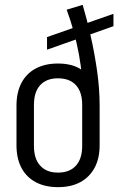

<svg xmlns="http://www.w3.org/2000/svg" viewBox="-20 -765 497 792"><path d="M219 7Q166 7 127.5 -13.5Q89 -34 68.5 -72.5Q48 -111 48 -166V-329Q48 -384 68.5 -423Q89 -462 127.5 -482.5Q166 -503 219 -503Q249 -503 273.5 -496.5Q298 -490 316 -477.5Q334 -465 342 -447L318 -449Q314 -495 305.5 -541Q297 -587 284.5 -633Q272 -679 255 -725L321 -745Q338 -688 354 -617Q370 -546 380.5 -472.5Q391 -399 391 -329V-166Q391 -111 370 -72.5Q349 -34 311 -13.5Q273 7 219 7ZM219 -53Q267 -53 293 -81.5Q319 -110 319 -163V-332Q319 -386 293 -414Q267 -442 219 -442Q172 -442 146 -414Q120 -386 120 -332V-163Q120 -110 146 -81.5Q172 -53 219 -53ZM174 -612 448 -708V-657L174 -560Z"/></svg>

Font: Pathway Extreme Condensed Light
Style: Regular
Weight: 300
Width: 3
Version: Version 1.001;gftools[0.9.26]